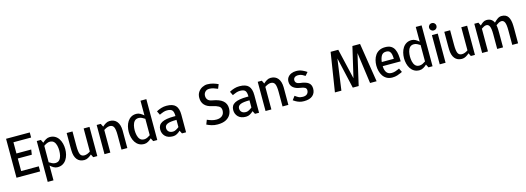

<svg xmlns="http://www.w3.org/2000/svg" viewBox="8 -1838 8707 3176"><g transform="rotate(-15 4361.0 -250.0)"><path d="M70 -667H476V-580H173V-388H426L413 -302H173V-87H475V0H70Z M754 -68Q801 -68 826 -96Q851 -124 860.5 -166Q870 -208 870 -250Q870 -293 860.5 -335Q851 -377 826 -405Q801 -433 754 -433Q728 -433 700.5 -420Q673 -407 651 -391L650 -110Q673 -94 700 -81Q727 -68 754 -68ZM621 -500 648 -445Q674 -470 706 -489Q738 -508 774 -508Q826 -508 863.5 -486Q901 -464 925 -427Q949 -390 960.5 -344Q972 -298 972 -250Q972 -202 960.5 -156Q949 -110 925 -73Q901 -36 863.5 -14Q826 8 774 8Q739 8 707.5 -10Q676 -28 650 -53V200H551V-500Z M1231 8Q1152 8 1109 -45.5Q1066 -99 1064 -198L1063 -250V-500H1163V-250Q1163 -147 1182.5 -107Q1202 -67 1251 -67Q1279 -67 1306 -78.5Q1333 -90 1354 -105V-500H1454V0H1384L1358 -53Q1332 -29 1299.5 -10.5Q1267 8 1232 8H1231Z M1968 0H1868V-250Q1868 -348 1848 -387Q1828 -426 1779 -426Q1753 -426 1726 -414Q1699 -402 1677 -387V0H1577V-500H1647L1674 -445Q1700 -470 1732 -489Q1764 -508 1799 -508H1800Q1879 -508 1922.5 -454.5Q1966 -401 1968 -302V-250Z M2277 -432Q2230 -432 2205 -404Q2180 -376 2170.5 -334Q2161 -292 2161 -250Q2161 -208 2170.5 -165.5Q2180 -123 2205 -95Q2230 -67 2277 -67Q2304 -67 2331 -80Q2358 -93 2381 -109V-390Q2358 -406 2331 -419Q2304 -432 2277 -432ZM2381 -700H2481V0H2411L2383 -55Q2358 -30 2325.5 -11Q2293 8 2257 8Q2205 8 2167.5 -14Q2130 -36 2106 -73Q2082 -110 2070.5 -156Q2059 -202 2059 -250Q2059 -298 2070.5 -344Q2082 -390 2106 -427Q2130 -464 2167.5 -486Q2205 -508 2257 -508Q2292 -508 2323.5 -490Q2355 -472 2381 -448Z M2672 -153Q2672 -115 2697 -91Q2722 -67 2770 -67Q2795 -67 2822.5 -82Q2850 -97 2874 -116V-240Q2763 -240 2717.5 -219Q2672 -198 2672 -153ZM2750 8Q2663 8 2617.5 -38Q2572 -84 2572 -153Q2572 -233 2639.5 -269Q2707 -305 2849 -305H2874Q2874 -376 2850.5 -404Q2827 -432 2762 -432Q2731 -432 2700.5 -422Q2670 -412 2650.5 -402.5Q2631 -393 2631 -393L2599 -459Q2599 -459 2623 -471.5Q2647 -484 2686.5 -496Q2726 -508 2772 -508Q2880 -508 2927 -458.5Q2974 -409 2974 -302V0H2904L2877 -53Q2852 -29 2820 -10.5Q2788 8 2750 8Z M3763 -201Q3763 -142 3737 -94.5Q3711 -47 3656.5 -18.5Q3602 10 3515 10Q3460 10 3414 -4Q3368 -18 3330 -37L3359 -112Q3398 -95 3435.5 -84Q3473 -73 3515 -73Q3578 -73 3614.5 -104.5Q3651 -136 3651 -194Q3651 -246 3610 -269.5Q3569 -293 3502 -307Q3419 -323 3375.5 -370.5Q3332 -418 3332 -493Q3332 -552 3360.5 -593Q3389 -634 3431.5 -655Q3474 -676 3515 -676Q3571 -676 3617 -662Q3663 -648 3701 -630L3672 -558Q3633 -575 3599.5 -585.5Q3566 -596 3529 -596Q3485 -596 3458.5 -568Q3432 -540 3432 -500Q3432 -460 3455 -433Q3478 -406 3529 -398Q3651 -378 3707 -329Q3763 -280 3763 -201Z M3922 -153Q3922 -115 3947 -91Q3972 -67 4020 -67Q4045 -67 4072.5 -82Q4100 -97 4124 -116V-240Q4013 -240 3967.5 -219Q3922 -198 3922 -153ZM4000 8Q3913 8 3867.5 -38Q3822 -84 3822 -153Q3822 -233 3889.5 -269Q3957 -305 4099 -305H4124Q4124 -376 4100.5 -404Q4077 -432 4012 -432Q3981 -432 3950.5 -422Q3920 -412 3900.5 -402.5Q3881 -393 3881 -393L3849 -459Q3849 -459 3873 -471.5Q3897 -484 3936.5 -496Q3976 -508 4022 -508Q4130 -508 4177 -458.5Q4224 -409 4224 -302V0H4154L4127 -53Q4102 -29 4070 -10.5Q4038 8 4000 8Z M4726 0H4626V-250Q4626 -348 4606 -387Q4586 -426 4537 -426Q4511 -426 4484 -414Q4457 -402 4435 -387V0H4335V-500H4405L4432 -445Q4458 -470 4490 -489Q4522 -508 4557 -508H4558Q4637 -508 4680.5 -454.5Q4724 -401 4726 -302V-250Z M4815 -55 4863 -119Q4887 -100 4917 -83.5Q4947 -67 4994 -67Q5043 -67 5067.5 -91Q5092 -115 5092 -153Q5092 -184 5067 -199.5Q5042 -215 4987 -222Q4912 -232 4869 -269.5Q4826 -307 4826 -369Q4826 -413 4848.5 -444Q4871 -475 4909 -491.5Q4947 -508 4994 -508Q5050 -508 5097.5 -486.5Q5145 -465 5173 -444L5125 -389Q5104 -404 5074.5 -418.5Q5045 -433 5004 -433Q4971 -433 4948.5 -416Q4926 -399 4926 -369Q4926 -310 5004 -300Q5103 -289 5147.5 -255.5Q5192 -222 5192 -153Q5192 -80 5142.5 -36Q5093 8 4994 8Q4950 8 4915.5 -3Q4881 -14 4856 -29Q4831 -44 4815 -55Z M5708 -532 5634 0H5523L5628 -667H5759L5880 -147L6001 -667H6132L6237 0H6125L6052 -532L5930 0H5829Z M6507 8Q6452 8 6412.5 -14Q6373 -36 6348 -73Q6323 -110 6311 -156Q6299 -202 6299 -250Q6299 -298 6311 -344Q6323 -390 6348.5 -427Q6374 -464 6416 -486Q6458 -508 6517 -508Q6580 -508 6617.5 -485Q6655 -462 6674.5 -421.5Q6694 -381 6700.5 -328Q6707 -275 6707 -215H6399Q6399 -180 6409 -146Q6419 -112 6445 -90Q6471 -68 6517 -68Q6548 -68 6578.5 -78Q6609 -88 6629 -97.5Q6649 -107 6649 -107L6681 -41Q6681 -41 6656.5 -29Q6632 -17 6592.5 -4.5Q6553 8 6507 8ZM6514 -433Q6459 -433 6434 -392Q6409 -351 6402 -285H6608Q6607 -329 6600 -362.5Q6593 -396 6573 -414.5Q6553 -433 6514 -433Z M6991 -432Q6944 -432 6919 -404Q6894 -376 6884.5 -334Q6875 -292 6875 -250Q6875 -208 6884.5 -165.5Q6894 -123 6919 -95Q6944 -67 6991 -67Q7018 -67 7045 -80Q7072 -93 7095 -109V-390Q7072 -406 7045 -419Q7018 -432 6991 -432ZM7095 -700H7195V0H7125L7097 -55Q7072 -30 7039.5 -11Q7007 8 6971 8Q6919 8 6881.5 -14Q6844 -36 6820 -73Q6796 -110 6784.5 -156Q6773 -202 6773 -250Q6773 -298 6784.5 -344Q6796 -390 6820 -427Q6844 -464 6881.5 -486Q6919 -508 6971 -508Q7006 -508 7037.5 -490Q7069 -472 7095 -448Z M7368 -567Q7341 -567 7322.5 -585.5Q7304 -604 7304 -630Q7304 -656 7322.5 -674.5Q7341 -693 7368 -693Q7394 -693 7412.5 -674.5Q7431 -656 7431 -630Q7431 -604 7412.5 -585.5Q7394 -567 7368 -567ZM7318 0V-500H7418V0Z M7698 8Q7619 8 7576 -45.5Q7533 -99 7531 -198L7530 -250V-500H7630V-250Q7630 -147 7649.5 -107Q7669 -67 7718 -67Q7746 -67 7773 -78.5Q7800 -90 7821 -105V-500H7921V0H7851L7825 -53Q7799 -29 7766.5 -10.5Q7734 8 7699 8H7698Z M8660 -250V0H8560V-250Q8560 -348 8542 -387Q8524 -426 8488 -426Q8464 -426 8438.5 -412Q8413 -398 8393 -382Q8400 -347 8401 -302L8402 -250V0H8302V-250Q8302 -348 8284 -387Q8266 -426 8230 -426Q8208 -426 8185.5 -414.5Q8163 -403 8144 -389V0H8044V-500H8114L8141 -445Q8164 -470 8192.5 -489Q8221 -508 8253 -508H8254Q8301 -508 8331.5 -488Q8362 -468 8379 -430Q8404 -458 8438.5 -483Q8473 -508 8511 -508Q8590 -508 8623.5 -454.5Q8657 -401 8659 -302Z"/></g></svg>

Font: Epunda Sans Medium
Style: Regular
Weight: 500
Designer: Simon Atzbach
Foundry: typofactur
Version: Version 2.204; ttfautohint (v1.8.4.7-5d5b)